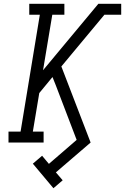

<svg xmlns="http://www.w3.org/2000/svg" viewBox="-20 -755 662 1017"><path d="M263 242 154 112 203 70 239 113 386 -14 276 -302 258 -347 188 -262 154 -58H211V0H25V-58H89L191 -677H135V-735H321V-677H257L208 -383L501 -735H622V-677H533L305 -403L460 0L276 158L312 200Z"/></svg>

Font: Iosevka Slab LtExObl
Style: Regular
Weight: 300
Width: 7
Italic angle: -9°
Monospace: yes
Designer: Belleve Invis
Foundry: Belleve Invis
Version: Version 11.1.0; ttfautohint (v1.8.3)